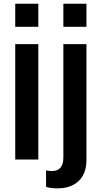

<svg xmlns="http://www.w3.org/2000/svg" viewBox="-20 -864 552 1040"><path d="M62.5 -843.8H187.5V-718.8H62.5ZM62.5 -625H187.5V0H62.5ZM323.2 -843.8H448.2V-718.8H323.2ZM292 156.2Q251 156.2 229.5 147.9V59.1Q246.6 62.5 260.7 62.5Q323.2 62.5 323.2 -10.3V-625H448.2V3.4Q448.2 76.2 406.2 116.2Q364.3 156.2 292 156.2Z"/></svg>

Font: Oswald
Style: Book
Weight: 400
Designer: vernon adams
Foundry: vernon adams
Version: Version 1.000